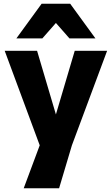

<svg xmlns="http://www.w3.org/2000/svg" viewBox="-20 -800 591 1020"><path d="M294 200H106L191 -28L5 -530H177L277 -192L377 -530H549L362 -28ZM487 -596H349L277 -678L205 -596H67L201 -780H353Z"/></svg>

Font: Tanohe Sans
Style: Bold
Weight: 700
Designer: Village Type and Design LLC & Cristiano Sobral
Foundry: Cooper Hewitt Smithsonian Design Museum
Version: Version 1.00;September 29, 2021;FontCreator 13.0.0.2655 64-b